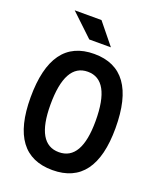

<svg xmlns="http://www.w3.org/2000/svg" viewBox="-164 -999 914 1108"><g transform="rotate(20 293.0 -445.5)"><path d="M293 9.8Q32.2 9.8 32.2 -341.8Q32.2 -703.1 293 -703.1Q553.7 -703.1 553.7 -341.8Q553.7 9.8 293 9.8ZM293 -100.1Q431.6 -100.1 431.6 -341.8Q431.6 -593.8 293 -593.8Q154.3 -593.8 154.3 -341.8Q154.3 -100.1 293 -100.1ZM236.3 -771.5 99.6 -900.9H264.2L369.1 -771.5Z"/></g></svg>

Font: Caskaydia Cove SemiBold
Style: Regular
Weight: 600
Monospace: yes
Designer: Aaron Bell
Foundry: Saja Typeworks
Version: Version 4.300; ttfautohint (v1.8.3)